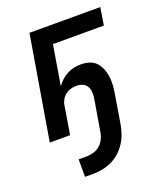

<svg xmlns="http://www.w3.org/2000/svg" viewBox="-135 -609 770 907"><g transform="rotate(-20 250.0 -155.5)"><path d="M135 209V121H176Q193 121 211.5 115.5Q230 110 244 97Q258 84 266 67Q274 50 276 32L302 -122Q305 -138 304 -154.5Q303 -171 295.5 -184Q288 -197 274 -203Q260 -209 244 -209Q229 -209 214.5 -205Q200 -201 188 -191.5Q176 -182 168.5 -168.5Q161 -155 159 -140L136 0H34L121 -520H477L463 -432H207L174 -232Q185 -248 199 -260.5Q213 -273 229.5 -281.5Q246 -290 263.5 -293.5Q281 -297 298 -297Q320 -297 340.5 -290.5Q361 -284 374.5 -269Q388 -254 395.5 -234.5Q403 -215 405.5 -194Q408 -173 406.5 -151.5Q405 -130 401 -108L378 32Q374 56 366 79Q358 102 344.5 123Q331 144 311.5 161.5Q292 179 269.5 189.5Q247 200 223 204.5Q199 209 176 209Z"/></g></svg>

Font: Iosevka SS04 Semibold
Style: Italic
Weight: 600
Italic angle: -9°
Monospace: yes
Designer: Belleve Invis
Foundry: Belleve Invis
Version: Version 19.0.0; ttfautohint (v1.8.4)